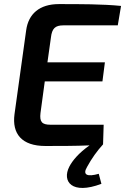

<svg xmlns="http://www.w3.org/2000/svg" viewBox="-20 -712 612 939"><path d="M290 -588H556L572 -683C483 -692 372 -692 268 -692C173 -692 119 -644 108 -564L51 -154C38 -58 86 2 202 2C271 2 348 2 418 -1C364 37 334 74 319 103C282 175 331 242 476 187L463 138C407 154 382 144 406 104C429 62 454 27 484 -6L487 -102H227C185 -102 173 -116 178 -159L199 -314H481L493 -407H212L229 -528C234 -573 250 -588 290 -588Z"/></svg>

Font: Exo 2 Semi Bold
Style: Italic
Weight: 600
Italic angle: -8°
Designer: Natanael Gama
Version: Version 1.001;PS 001.001;hotconv 1.0.88;makeotf.lib2.5.64775